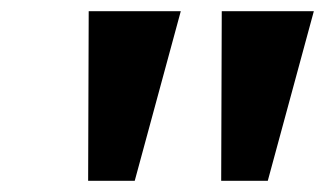

<svg xmlns="http://www.w3.org/2000/svg" viewBox="-20 -743 579 342"><path d="M302 -723H138L137 -421H220ZM539 -723H375L374 -421H457Z"/></svg>

Font: United Sans ExtraBold
Style: Italic
Weight: 800
Italic angle: -8°
Designer: Pablo Impallari, Rodrigo Fuenzalida (Modified by Dan O. Williams)
Version: Version 1.000;PS 001.000;hotconv 1.0.88;makeotf.lib2.5.64775